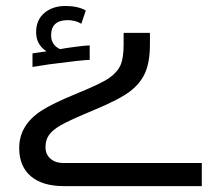

<svg xmlns="http://www.w3.org/2000/svg" viewBox="-20 -426 702 649"><path d="M195.8 203.1Q123.5 203.1 84.2 169.7Q44.9 136.2 44.9 74.2Q44.9 -2.4 119.1 -51.3Q157.2 -76.2 239.7 -109.9Q322.3 -143.6 349.6 -162.8Q377 -182.1 387.5 -206.1Q397.9 -230 397.9 -275.9V-314.9H486.8V-275.9Q486.8 -218.3 471.4 -181.9Q456.1 -145.5 420.4 -117.9Q384.8 -90.3 299.1 -54.7Q213.4 -19 185.3 -2.7Q157.2 13.7 145.5 30.5Q133.8 47.4 133.8 71.5Q133.8 95.7 150.6 110.4Q167.5 125 193.8 125H662.1V203.1ZM270 -390.6 254.9 -345.7Q234.9 -357.9 209 -357.9Q152.8 -357.9 152.8 -306.6Q152.8 -273.9 183.1 -259.8Q192.9 -262.2 231 -267.3Q269 -272.5 283.2 -272.5V-223.6Q261.2 -223.6 146 -208.5L89.8 -199.7V-245.6L137.2 -252.4Q102.1 -275.4 102.1 -317.1Q102.1 -358.9 130.1 -382.3Q158.2 -405.8 200.7 -405.8Q243.2 -405.8 270 -390.6Z"/></svg>

Font: DroidArabicKufi
Style: Regular
Weight: 400
Designer: Pascal Zoghbi
Foundry: Ascender Corporation
Version: Version 1.00